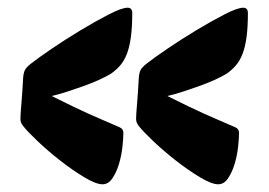

<svg xmlns="http://www.w3.org/2000/svg" viewBox="-20 -524 699 498"><path d="M114 -275Q148 -258 170 -247.5Q192 -237 209.5 -229Q227 -221 245 -213.5Q263 -206 290 -194Q300 -190 300 -179Q300 -165 297.5 -142.5Q295 -120 288.5 -98.5Q282 -77 271.5 -61.5Q261 -46 246 -46Q229 -46 199 -64Q169 -82 137.5 -106.5Q106 -131 79 -156.5Q52 -182 41 -196Q36 -202 34.5 -206.5Q33 -211 33 -216Q33 -226 35.5 -255Q38 -284 40 -322Q41 -335 44.5 -342Q48 -349 59 -358Q78 -373 114 -397.5Q150 -422 189 -445.5Q228 -469 262 -486.5Q296 -504 311 -504Q323 -504 323 -490Q323 -454 319.5 -428Q316 -402 309 -384Q302 -366 291.5 -354Q281 -342 268 -333Q255 -325 236 -316.5Q217 -308 196 -300.5Q175 -293 153.5 -286Q132 -279 114 -275ZM414 -275Q448 -258 470 -247.5Q492 -237 509.5 -229Q527 -221 545 -213.5Q563 -206 590 -194Q600 -190 600 -179Q600 -165 597.5 -142.5Q595 -120 588.5 -98.5Q582 -77 571.5 -61.5Q561 -46 546 -46Q529 -46 499 -64Q469 -82 437.5 -106.5Q406 -131 379 -156.5Q352 -182 341 -196Q336 -202 334.5 -206.5Q333 -211 333 -216Q333 -226 335.5 -255Q338 -284 340 -322Q341 -335 344.5 -342Q348 -349 359 -358Q378 -373 414 -397.5Q450 -422 489 -445.5Q528 -469 562 -486.5Q596 -504 611 -504Q623 -504 623 -490Q623 -454 619.5 -428Q616 -402 609 -384Q602 -366 591.5 -354Q581 -342 568 -333Q555 -325 536 -316.5Q517 -308 496 -300.5Q475 -293 453.5 -286Q432 -279 414 -275Z"/></svg>

Font: PoetsenOne
Style: Regular
Weight: 400
Designer: Rodrigo Fuenzalida, Pablo Impallari
Foundry: Pablo Impallari, Rodrigo Fuenzalida
Version: Version 1.000; ttfautohint (v0.8) -G 200 -r 50